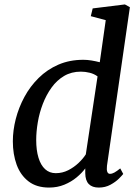

<svg xmlns="http://www.w3.org/2000/svg" viewBox="-20 -837 624 867"><path d="M463 -88Q461 -70 464.5 -61Q468 -52 476.5 -52Q486 -52 496.8 -58Q507.5 -64 523 -76.5L536.5 -51.5Q531.5 -45 516.8 -30.2Q502 -15.5 478.8 -2.8Q455.5 10 426 10Q396.5 10 381 -5.8Q365.5 -21.5 365 -54.5V-76.5Q350 -56 326 -36Q302 -16 270.5 -3Q239 10 201.5 10Q145 10 108.8 -18Q72.5 -46 55.2 -93.2Q38 -140.5 38 -199Q38 -248 51.2 -299.8Q64.5 -351.5 90.2 -399.2Q116 -447 154.5 -485Q193 -523 243.5 -545Q294 -567 356.5 -567Q374 -567 393.5 -563.8Q413 -560.5 430.5 -556L457.5 -746L390 -764L398.5 -799L544 -817L566.5 -804.5ZM420.5 -492Q405 -503.5 385 -508.5Q365 -513.5 345 -513.5Q302.5 -513.5 269.5 -494Q236.5 -474.5 212.8 -441.5Q189 -408.5 173.5 -368.2Q158 -328 150.8 -285.5Q143.5 -243 143.5 -204.5Q143.5 -158.5 153.8 -124.8Q164 -91 183.8 -73Q203.5 -55 232 -55Q261.5 -55 287.8 -68.2Q314 -81.5 334.8 -101.2Q355.5 -121 367.5 -140Z"/></svg>

Font: Merriweather 20pt
Style: Italic
Weight: 400
Italic angle: -7.8°
Version: Version 2.101